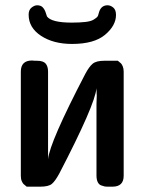

<svg xmlns="http://www.w3.org/2000/svg" viewBox="-20 -700 544 720"><path d="M58.1 -41V-431.2Q58.1 -473.1 100.1 -473.1Q102.1 -473.1 105 -472.7Q107.9 -472.2 109.9 -472.2H118.2Q142.1 -472.2 151.1 -461.7Q160.2 -451.2 160.2 -431.2V-103Q166 -166 299.8 -422.9Q314 -449.7 327.4 -460.9Q340.8 -472.2 371.1 -472.2H421.9Q430.7 -465.3 433.8 -462.2Q437 -459 440.4 -450.9Q443.8 -442.9 443.8 -431.2V-41Q443.8 0 401.9 0H383.8Q376 0 371.6 -1Q367.2 -2 359.1 -4.9Q351.1 -7.8 346.4 -17.3Q341.8 -26.9 341.8 -42V-309.1Q341.8 -314 342.3 -325Q342.8 -335.9 342.8 -341.1Q342.8 -346.2 342.3 -355Q341.8 -363.8 341.8 -369.1Q335.9 -306.2 202.1 -48.8Q187 -21 174.6 -10.5Q162.1 0 130.9 0H80.1Q71.3 -6.8 68.1 -10Q64.9 -13.2 61.5 -21Q58.1 -28.8 58.1 -41ZM87.4 -645Q87.4 -663.1 98.4 -671.6Q109.4 -680.2 119.1 -680.2Q133.3 -680.2 140.6 -672.1Q147.9 -664.1 151.6 -652.1Q155.3 -640.1 156.2 -638.2Q173.3 -615.2 249 -615.2Q279.8 -615.2 300.5 -617.7Q321.3 -620.1 331.3 -626.5Q341.3 -632.8 344.7 -636.5Q348.1 -640.1 350.1 -649.9L353 -659.2Q361.8 -680.2 383.3 -680.2Q394.5 -680.2 404.8 -671.6Q415 -663.1 415 -644Q415 -604 374 -569.6Q333 -535.2 250 -535.2Q180.2 -535.2 133.8 -565.7Q87.4 -596.2 87.4 -645Z"/></svg>

Font: CMU Sans Serif Demi Condensed
Style: DemiCondensed
Weight: 600
Width: 3
Version: Version 0.7.0